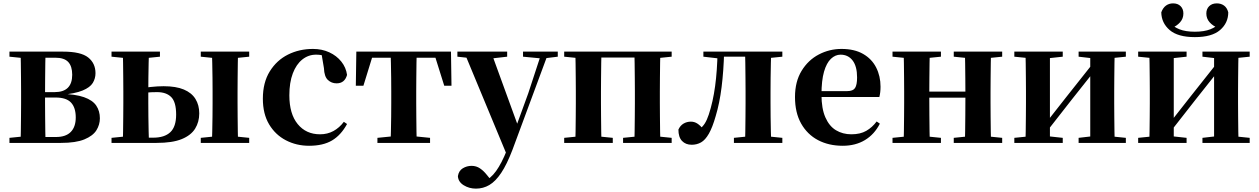

<svg xmlns="http://www.w3.org/2000/svg" viewBox="-20 -847 7464 1138"><path d="M36 0V-30L145 -41L176 -35H312Q370 -35 399.5 -65Q429 -95 429 -151Q429 -209 401 -239Q373 -269 309 -269H176V-301H304Q408 -301 408 -404Q408 -454 384.5 -479.5Q361 -505 307 -505H176L145 -500L36 -511V-541H354Q459 -541 502.5 -506.5Q546 -472 546 -413Q546 -382 530 -355.5Q514 -329 469.5 -310.5Q425 -292 338 -284L340 -291Q427 -289 478 -271Q529 -253 550.5 -221Q572 -189 572 -146Q572 -108 551.5 -75Q531 -42 480.5 -21Q430 0 341 0ZM101 0Q103 -26 103.5 -68Q104 -110 104.5 -156Q105 -202 105 -236V-305Q105 -339 104.5 -385Q104 -431 103.5 -473.5Q103 -516 101 -541H250Q249 -516 248.5 -473Q248 -430 247.5 -380.5Q247 -331 247 -288V-236Q247 -202 247.5 -156Q248 -110 248.5 -68Q249 -26 250 0Z M775 0V-31H888Q955 -31 989.5 -63.5Q1024 -96 1024 -168Q1024 -242 995 -271.5Q966 -301 911 -301Q875 -301 847 -298Q819 -295 792 -289V-320Q832 -327 873 -331.5Q914 -336 950 -336Q1023 -336 1069.5 -316.5Q1116 -297 1138.5 -260.5Q1161 -224 1161 -175Q1161 -124 1136.5 -84.5Q1112 -45 1057 -22.5Q1002 0 908 0ZM708 0Q709 -26 709.5 -68Q710 -110 710.5 -156Q711 -202 711 -236V-305Q711 -339 710.5 -385Q710 -431 709.5 -473.5Q709 -516 708 -541H863Q862 -516 861 -473.5Q860 -431 859.5 -385Q859 -339 859 -304V-236Q859 -202 859.5 -156Q860 -110 861 -68Q862 -26 863 0ZM1236 0Q1237 -26 1238 -68Q1239 -110 1239.5 -156Q1240 -202 1240 -236V-305Q1240 -339 1239.5 -385Q1239 -431 1238 -473.5Q1237 -516 1236 -541H1391Q1390 -516 1389.5 -473.5Q1389 -431 1388.5 -385Q1388 -339 1388 -305V-236Q1388 -202 1388.5 -156Q1389 -110 1389.5 -68Q1390 -26 1391 0ZM641 -511V-541H928V-511L820 -500H750ZM1170 0V-30L1278 -41H1349L1457 -30V0ZM1170 -511V-541H1457V-511L1349 -500H1278ZM641 0V-30L750 -41H787V0Z M1812 17Q1737 17 1674.5 -15.5Q1612 -48 1575 -110Q1538 -172 1538 -262Q1538 -358 1579 -424Q1620 -490 1687 -523.5Q1754 -557 1835 -557Q1888 -557 1931.5 -537Q1975 -517 2003 -482Q2031 -447 2037 -403Q2023 -353 1975 -353Q1945 -353 1923.5 -373Q1902 -393 1900 -443L1884 -538L1956 -493Q1928 -509 1904 -516Q1880 -523 1853 -523Q1808 -523 1772 -494.5Q1736 -466 1715.5 -412Q1695 -358 1695 -282Q1695 -172 1744.5 -111.5Q1794 -51 1877 -51Q1921 -51 1956.5 -70.5Q1992 -90 2018 -125L2037 -112Q2001 -46 1948 -14.5Q1895 17 1812 17Z M2089 -339 2092 -541H2653L2656 -339H2613L2550 -540L2621 -505H2124L2196 -540L2134 -339ZM2217 0V-30L2327 -41H2419L2529 -30V0ZM2295 0Q2296 -26 2297 -68Q2298 -110 2298.5 -156Q2299 -202 2299 -236V-305Q2299 -339 2298.5 -385Q2298 -431 2297 -473.5Q2296 -516 2295 -541H2450Q2449 -516 2448.5 -473.5Q2448 -431 2447.5 -385Q2447 -339 2447 -305V-236Q2447 -202 2447.5 -156Q2448 -110 2448.5 -68Q2449 -26 2450 0Z M2801 271Q2761 271 2728.5 251Q2696 231 2694 197Q2699 165 2723 150.5Q2747 136 2775 136Q2803 136 2825 151Q2847 166 2865 189L2896 227L2860 251L2841 234Q2888 212 2920.5 166.5Q2953 121 2984 44L3015 -28L3024 -55L3111 -294L3192 -541H3233L3017 42Q2984 128 2950.5 178Q2917 228 2880.5 249.5Q2844 271 2801 271ZM2987 78 2730 -541H2890L3048 -107L3054 -97ZM2691 -511V-541H2986V-511L2890 -500H2792ZM3080 -511V-541H3286V-511L3204 -501H3185Z M3389 0Q3391 -26 3391.5 -68Q3392 -110 3392.5 -156Q3393 -202 3393 -236V-305Q3393 -339 3392.5 -385Q3392 -431 3391.5 -473.5Q3391 -516 3389 -541H3545Q3544 -516 3543.5 -473.5Q3543 -431 3542.5 -385Q3542 -339 3542 -305V-236Q3542 -202 3542.5 -156Q3543 -110 3543.5 -68Q3544 -26 3545 0ZM3740 0Q3741 -26 3741.5 -68Q3742 -110 3742.5 -156Q3743 -202 3743 -236V-305Q3743 -339 3742.5 -385Q3742 -431 3741.5 -473.5Q3741 -516 3740 -541H3894Q3893 -516 3892.5 -473.5Q3892 -431 3891.5 -385Q3891 -339 3891 -305V-236Q3891 -202 3891.5 -156Q3892 -110 3892.5 -68Q3893 -26 3894 0ZM3324 0V-30L3433 -41H3503L3612 -30V0ZM3673 0V-30L3783 -41H3853L3961 -30V0ZM3324 -511V-541H3467V-500H3433ZM3818 -500V-541H3961V-511L3853 -500ZM3467 -506V-541H3818V-506Z M4080 11Q4044 11 4022.5 -11.5Q4001 -34 4001 -79Q4012 -103 4031.5 -114.5Q4051 -126 4075 -126Q4096 -126 4113.5 -114.5Q4131 -103 4150 -80V-67H4126V-81Q4145 -96 4157.5 -115.5Q4170 -135 4181 -168Q4206 -244 4218.5 -336Q4231 -428 4233 -541H4272Q4269 -427 4257 -331Q4245 -235 4222 -159Q4203 -92 4181.5 -54.5Q4160 -17 4135 -3Q4110 11 4080 11ZM4149 -511V-541H4252V-500H4245ZM4254 -511V-541H4442V-511ZM4330 0V-30L4438 -41H4509L4617 -30V0ZM4396 0Q4397 -26 4397.5 -68Q4398 -110 4398.5 -156Q4399 -202 4399 -236V-305Q4399 -339 4398.5 -385Q4398 -431 4397.5 -473.5Q4397 -516 4396 -541H4551Q4550 -516 4549 -473.5Q4548 -431 4547.5 -385Q4547 -339 4547 -305V-236Q4547 -202 4547.5 -156Q4548 -110 4549 -68Q4550 -26 4551 0ZM4473 -500V-541H4617V-511L4509 -500Z M4975 17Q4892 17 4828.5 -16.5Q4765 -50 4728.5 -114.5Q4692 -179 4692 -272Q4692 -363 4731 -427Q4770 -491 4833 -524Q4896 -557 4968 -557Q5044 -557 5095.5 -527.5Q5147 -498 5173 -447Q5199 -396 5199 -333Q5199 -299 5192 -272H4756V-307H5002Q5036 -307 5048 -325.5Q5060 -344 5060 -388Q5060 -454 5033.5 -488.5Q5007 -523 4962 -523Q4931 -523 4905 -498.5Q4879 -474 4864 -422Q4849 -370 4849 -286Q4849 -204 4872 -151.5Q4895 -99 4935 -75Q4975 -51 5026 -51Q5079 -51 5114.5 -71.5Q5150 -92 5176 -127L5195 -114Q5163 -51 5107 -17Q5051 17 4975 17Z M5335 0Q5337 -26 5337.5 -68Q5338 -110 5338.5 -156Q5339 -202 5339 -236V-305Q5339 -339 5338.5 -385Q5338 -431 5337.5 -473.5Q5337 -516 5335 -541H5491Q5490 -516 5489.5 -473Q5489 -430 5488.5 -382Q5488 -334 5488 -295V-273Q5488 -220 5488.5 -166.5Q5489 -113 5489.5 -69.5Q5490 -26 5491 0ZM5698 0Q5700 -26 5700.5 -69.5Q5701 -113 5701.5 -166.5Q5702 -220 5702 -273V-295Q5702 -334 5701.5 -382Q5701 -430 5700.5 -473Q5700 -516 5698 -541H5854Q5853 -516 5852.5 -473.5Q5852 -431 5851.5 -385Q5851 -339 5851 -305V-236Q5851 -202 5851.5 -156Q5852 -110 5852.5 -68Q5853 -26 5854 0ZM5270 0V-30L5379 -41H5449L5557 -30V0ZM5270 -511V-541H5557V-511L5449 -500H5379ZM5633 0V-30L5741 -41H5812L5920 -30V0ZM5633 -511V-541H5920V-511L5812 -500H5741ZM5413 -268V-304H5776V-268Z M5992 0V-30L6100 -41H6178L6279 -30V0ZM6373 0V-30L6468 -41H6545L6653 -30V0ZM6057 0Q6059 -26 6059.5 -68Q6060 -110 6060.5 -156Q6061 -202 6061 -236V-305Q6061 -339 6060.5 -385Q6060 -431 6059.5 -473.5Q6059 -516 6057 -541H6203V0ZM6173 -53 6121 -81H6150L6304 -277L6472 -489L6523 -463H6496L6335 -260ZM6442 0V-541H6587Q6586 -516 6585.5 -473.5Q6585 -431 6584.5 -385Q6584 -339 6584 -305V-236Q6584 -202 6584.5 -156Q6585 -110 6585.5 -68Q6586 -26 6587 0ZM5992 -511V-541H6279V-511L6178 -500H6101ZM6373 -511V-541H6653V-511L6545 -500H6468Z M7062 -627Q6961 -627 6912.5 -669Q6864 -711 6863 -774Q6873 -801 6891 -814Q6909 -827 6933 -827Q6961 -827 6977.5 -810.5Q6994 -794 6994 -767Q6994 -737 6974.5 -715Q6955 -693 6925 -681L6903 -720Q6934 -688 6970.5 -673.5Q7007 -659 7062 -659Q7117 -659 7154 -673.5Q7191 -688 7221 -720L7200 -681Q7169 -693 7149.5 -715Q7130 -737 7130 -767Q7130 -794 7147 -810.5Q7164 -827 7192 -827Q7217 -827 7235 -814Q7253 -801 7260 -774Q7260 -711 7211.5 -669Q7163 -627 7062 -627ZM6726 0V-30L6834 -41H6912L7013 -30V0ZM7107 0V-30L7202 -41H7279L7387 -30V0ZM6791 0Q6793 -26 6793.5 -68Q6794 -110 6794.5 -156Q6795 -202 6795 -236V-305Q6795 -339 6794.5 -385Q6794 -431 6793.5 -473.5Q6793 -516 6791 -541H6937V0ZM6907 -53 6855 -81H6884L7038 -277L7206 -489L7257 -463H7230L7069 -260ZM7176 0V-541H7321Q7320 -516 7319.5 -473.5Q7319 -431 7318.5 -385Q7318 -339 7318 -305V-236Q7318 -202 7318.5 -156Q7319 -110 7319.5 -68Q7320 -26 7321 0ZM6726 -511V-541H7013V-511L6912 -500H6835ZM7107 -511V-541H7387V-511L7279 -500H7202Z"/></svg>

Font: Noto Serif TC ExtraBold
Style: Regular
Weight: 800
Designer: Ryoko NISHIZUKA 西塚涼子 (kana & ideographs); Frank Grießhammer (Latin, Greek & Cyrillic); Wenlong ZHANG 张文龙 (bopomofo); San
Foundry: Adobe
Version: Version 2.002-H1;hotconv 1.1.0;makeotfexe 2.6.0